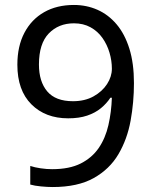

<svg xmlns="http://www.w3.org/2000/svg" viewBox="-20 -744 612 774"><path d="M520 -409Q520 -332 506.5 -257.5Q493 -183 457.5 -122.5Q422 -62 357.5 -26Q293 10 192 10Q172 10 145.5 7.5Q119 5 102 0V-75Q120 -69 144 -65.5Q168 -62 190 -62Q260 -62 305.5 -85Q351 -108 378 -147.5Q405 -187 417 -239.5Q429 -292 431 -350H425Q410 -327 387 -308Q364 -289 331.5 -278Q299 -267 255 -267Q163 -267 106.5 -323.5Q50 -380 50 -483Q50 -558 78.5 -612Q107 -666 158 -695Q209 -724 278 -724Q329 -724 373 -704.5Q417 -685 450 -646Q483 -607 501.5 -548Q520 -489 520 -409ZM278 -650Q216 -650 176.5 -609Q137 -568 137 -484Q137 -415 170.5 -375.5Q204 -336 274 -336Q322 -336 357 -355.5Q392 -375 411.5 -405Q431 -435 431 -467Q431 -499 421.5 -531.5Q412 -564 393 -591Q374 -618 345 -634Q316 -650 278 -650Z"/></svg>

Font: Noto Sans Meetei Mayek
Style: Regular
Weight: 400
Designer: Monotype Design Team and Neelakash Kshetrimayum
Foundry: Monotype Imaging Inc.
Version: Version 2.002